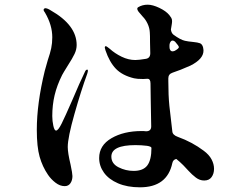

<svg xmlns="http://www.w3.org/2000/svg" viewBox="-20 -787 1040 819"><path d="M893 -67Q893 -46 882.5 -31.5Q872 -17 851 -17Q832 -17 815.5 -29.5Q799 -42 784 -58.5Q769 -75 762 -82Q747 -97 732 -109Q718 -106 715 -91Q693 12 577 12Q523 12 483.5 -5Q444 -22 423.5 -50.5Q403 -79 403 -113Q403 -167 455.5 -197.5Q508 -228 584 -228Q597 -228 603 -227Q625 -227 625 -248Q625 -278 623 -360L622 -431Q622 -451 609 -451L591 -450Q564 -450 552 -453Q502 -465 474.5 -493.5Q447 -522 430 -572Q427 -584 427 -583Q427 -590 431 -590Q434 -590 439.5 -585.5Q445 -581 448 -579Q470 -559 499 -545Q528 -531 557 -531Q572 -531 602 -536Q621 -539 621 -560L620 -605Q620 -639 619 -649Q618 -668 609.5 -686Q601 -704 589 -716Q584 -721 580.5 -726Q577 -731 571 -737Q561 -751 569 -756Q587 -767 610 -767Q631 -767 659.5 -753.5Q688 -740 702 -723Q707 -717 710.5 -711Q714 -705 714 -697Q714 -690 712 -679Q710 -668 709 -661Q711 -646 720 -639Q750 -617 769 -613Q782 -610 804 -608Q824 -606 833 -602.5Q842 -599 846 -586Q848 -576 848 -571Q848 -535 792 -507Q747 -487 716 -477Q698 -471 698 -453V-441Q698 -380 702.5 -335.5Q707 -291 715 -227Q716 -211 739 -203Q800 -181 849 -144Q872 -127 882.5 -107Q893 -87 893 -67ZM355 -485Q355 -482 352 -472Q326 -401 297.5 -300.5Q269 -200 269 -160Q269 -135 281 -85Q289 -47 289 -36Q289 -18 280.5 -5.5Q272 7 256 7Q236 7 217 -7.5Q198 -22 185 -41Q161 -76 149 -118.5Q137 -161 137 -233Q137 -346 171 -485Q172 -488 184 -531Q194 -560 198.5 -581.5Q203 -603 203 -628Q203 -680 172 -733Q170 -736 168 -739Q166 -742 166 -745Q166 -748 168.5 -750Q171 -752 173 -752Q182 -752 196 -743Q307 -680 307 -595Q307 -576 298 -557Q289 -538 269 -507Q249 -475 245 -467Q223 -423 213 -381Q203 -339 203 -292Q203 -271 207.5 -250.5Q212 -230 219 -230Q228 -230 242.5 -259Q257 -288 288 -359Q320 -435 342 -480Q346 -490 352 -490Q355 -490 355 -485ZM716 -614Q711 -614 707.5 -609Q704 -604 703 -596V-588V-586Q703 -578 706.5 -573Q710 -568 716 -568Q719 -568 725 -570Q743 -580 743 -586Q743 -591 727 -609Q722 -614 716 -614ZM607 -165Q583 -168 558 -168Q455 -168 455 -119Q455 -89 485.5 -73.5Q516 -58 550 -58Q591 -58 608.5 -81.5Q626 -105 626 -156Q626 -162 607 -165Z"/></svg>

Font: Shippori Mincho B1
Style: Bold
Weight: 700
Designer: FONTDASU
Foundry: FONTDASU / Google Inc. / but / Adobe
Version: Version 3.110; ttfautohint (v1.8.3)